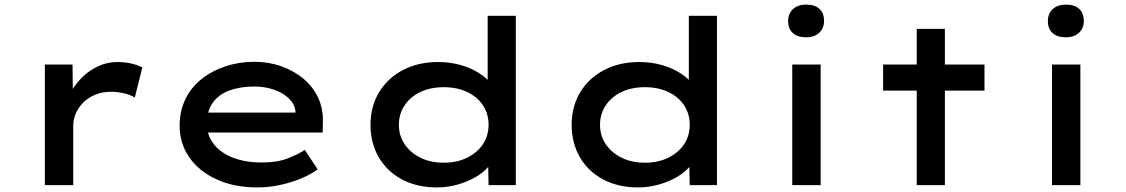

<svg xmlns="http://www.w3.org/2000/svg" viewBox="-20 -809 4919 839"><path d="M176 0V-527H297L299 -340L267 -354Q283 -405 317 -447Q351 -489 397 -513.5Q443 -538 493 -538Q524 -538 553.5 -531.5Q583 -525 602 -514L569 -383Q550 -395 521 -401.5Q492 -408 466 -408Q428 -408 397 -395.5Q366 -383 344.5 -361.5Q323 -340 311.5 -314Q300 -288 300 -259V0Z M1103 10Q1004 10 927 -25Q850 -60 807.5 -121Q765 -182 765 -259Q765 -324 790 -375.5Q815 -427 860 -463Q905 -499 965 -519Q1025 -539 1091 -539Q1154 -539 1209 -519.5Q1264 -500 1305.5 -465.5Q1347 -431 1369.5 -383.5Q1392 -336 1391 -279L1390 -230H862L839 -317H1287L1271 -303V-325Q1266 -357 1240 -381Q1214 -405 1175 -418Q1136 -431 1091 -431Q1032 -431 985 -414.5Q938 -398 911 -362Q884 -326 884 -268Q884 -218 914 -179.5Q944 -141 998 -120Q1052 -99 1123 -99Q1191 -99 1236.5 -116.5Q1282 -134 1312 -154L1368 -69Q1337 -46 1294.5 -28.5Q1252 -11 1203 -0.5Q1154 10 1103 10Z M1889 10Q1802 10 1736.5 -25Q1671 -60 1635 -122Q1599 -184 1599 -264Q1599 -344 1636.5 -406Q1674 -468 1741 -503Q1808 -538 1894 -538Q1946 -538 1990.5 -525.5Q2035 -513 2069.5 -492Q2104 -471 2123 -446.5Q2142 -422 2144 -396L2111 -392V-740H2234V0H2115L2112 -138L2136 -131Q2135 -106 2115 -81.5Q2095 -57 2060.5 -36.5Q2026 -16 1981.5 -3Q1937 10 1889 10ZM1919 -98Q1977 -98 2021.5 -120Q2066 -142 2090.5 -179Q2115 -216 2115 -264Q2115 -311 2090.5 -348.5Q2066 -386 2021.5 -407Q1977 -428 1919 -428Q1861 -428 1817 -407Q1773 -386 1748 -348.5Q1723 -311 1723 -264Q1723 -216 1748 -179Q1773 -142 1817 -120Q1861 -98 1919 -98Z M2768 10Q2681 10 2615.5 -25Q2550 -60 2514 -122Q2478 -184 2478 -264Q2478 -344 2515.5 -406Q2553 -468 2620 -503Q2687 -538 2773 -538Q2825 -538 2869.5 -525.5Q2914 -513 2948.5 -492Q2983 -471 3002 -446.5Q3021 -422 3023 -396L2990 -392V-740H3113V0H2994L2991 -138L3015 -131Q3014 -106 2994 -81.5Q2974 -57 2939.5 -36.5Q2905 -16 2860.5 -3Q2816 10 2768 10ZM2798 -98Q2856 -98 2900.5 -120Q2945 -142 2969.5 -179Q2994 -216 2994 -264Q2994 -311 2969.5 -348.5Q2945 -386 2900.5 -407Q2856 -428 2798 -428Q2740 -428 2696 -407Q2652 -386 2627 -348.5Q2602 -311 2602 -264Q2602 -216 2627 -179Q2652 -142 2696 -120Q2740 -98 2798 -98Z M3442 0V-527H3566V0ZM3503 -646Q3465 -646 3444.5 -664.5Q3424 -683 3424 -717Q3424 -749 3445 -769Q3466 -789 3503 -789Q3540 -789 3560.5 -770.5Q3581 -752 3581 -717Q3581 -686 3560 -666Q3539 -646 3503 -646Z M3986 0V-683H4109V0ZM3839 -413V-527H4282V-413Z M4577 0V-527H4701V0ZM4638 -646Q4600 -646 4579.5 -664.5Q4559 -683 4559 -717Q4559 -749 4580 -769Q4601 -789 4638 -789Q4675 -789 4695.5 -770.5Q4716 -752 4716 -717Q4716 -686 4695 -666Q4674 -646 4638 -646Z"/></svg>

Font: Lexend Peta Medium
Style: Regular
Weight: 500
Designer: Bonnie Shaver-Troup, Thomas Jockin
Foundry: Lexend
Version: Version 1.007